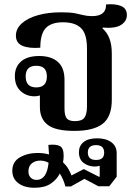

<svg xmlns="http://www.w3.org/2000/svg" viewBox="-20 -617 635 905"><path d="M330 0Q242 0 205 -28.5Q168 -57 168 -113V-167Q156 -163 143 -163Q104 -163 77 -188Q50 -213 50 -258Q50 -302 79.5 -327.5Q109 -353 165 -353Q221 -353 252.5 -325.5Q284 -298 284 -241V-106Q284 -71 295 -58.5Q306 -46 333 -46Q366 -46 378 -62.5Q390 -79 390 -116V-388Q390 -458 361.5 -485Q333 -512 277 -512Q222 -512 196 -485Q170 -458 170 -392Q117 -388 86 -401Q55 -414 55 -449Q55 -482 83 -507Q111 -532 159 -545.5Q207 -559 268 -559Q310 -559 333.5 -554.5Q357 -550 374 -545.5Q391 -541 414 -541Q481 -541 480 -596Q524 -600 551 -588.5Q578 -577 578 -546Q578 -517 550.5 -499.5Q523 -482 464 -487L463 -483Q507 -446 507 -365V-147Q507 -67 464 -33.5Q421 0 330 0ZM151 -205Q201 -205 201 -257Q201 -307 151 -307Q101 -307 101 -257Q101 -205 151 -205ZM143 268Q95 268 66.5 246.5Q38 225 38 188Q38 145 74 124.5Q110 104 158 104Q186 104 211 111Q210 89 208 66Q246 62 263 72Q280 82 280 116Q280 133 277 148Q292 162 301.5 178Q311 194 317 210L375 180L446 216H450V166L447 165Q439 168 426 168Q398 168 375 151.5Q352 135 352 100Q352 71 373.5 53Q395 35 438 35Q480 35 505 53.5Q530 72 530 105V216L495 261H444L378 226L314 262H288Q280 229 262 201Q247 230 218.5 249Q190 268 143 268ZM433 137Q471 137 471 103Q471 67 433 67Q394 67 394 102Q394 137 433 137ZM114 191Q114 210 125 220.5Q136 231 152 231Q201 231 209 150Q190 140 170 140Q146 140 130 153Q114 166 114 191Z"/></svg>

Font: Noto Serif Thai SemiBold
Style: Regular
Weight: 600
Designer: Monotype Design Team
Foundry: Monotype Imaging Inc.
Version: Version 2.001; ttfautohint (v1.8.4.7-5d5b)